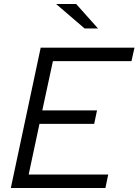

<svg xmlns="http://www.w3.org/2000/svg" viewBox="-20 -938 691 958"><path d="M34 0 183 -700H651L636 -633H244L191 -387H464L450 -320H177L123 -67H520L506 0ZM402 -796 260 -918H360L469 -796Z"/></svg>

Font: Red Hat Text VF
Style: Italic
Weight: 300
Italic angle: -12°
Designer: Pentagram, MCKL
Foundry: Pentagram, MCKL
Version: Version 1.023